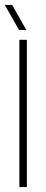

<svg xmlns="http://www.w3.org/2000/svg" viewBox="-20 -762 189 782"><path d="M59 0V-600H89.5V0ZM57.5 -640 -0.5 -742H29.5L87 -640Z"/></svg>

Font: Big Shoulders Display Thin ExtraLight
Style: Regular
Weight: 250
Version: Version 2.002